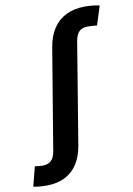

<svg xmlns="http://www.w3.org/2000/svg" viewBox="-242 -821 766 1105"><g transform="rotate(-10 141.0 -268.5)"><path d="M-60.5 219.2Q-74.2 219.2 -88.1 218.5Q-102.1 217.8 -114.5 216.3Q-127 214.8 -138.2 212.4L-108.9 98.1Q-99.6 99.6 -86.9 101.1Q-74.2 102.5 -65.4 102.5Q-32.2 102.5 -13.7 85Q4.9 67.4 10.7 29.3L108.4 -558.6Q119.1 -623.5 148.7 -667.7Q178.2 -711.9 225.1 -734.6Q272 -757.3 335 -757.3Q358.9 -757.3 379.2 -755.1Q399.4 -752.9 419.4 -748.5L384.3 -637.7Q374.5 -639.2 360.6 -640.1Q346.7 -641.1 330.1 -641.1Q297.9 -641.1 280.3 -624Q262.7 -606.9 256.3 -570.8L158.2 24.4Q147.5 87.9 119.1 131.1Q90.8 174.3 45.4 196.8Q0 219.2 -60.5 219.2Z"/></g></svg>

Font: Inter 16pt
Style: Bold Italic
Weight: 700
Italic angle: -9.3988°
Version: Version 4.001;git-66647c0bb